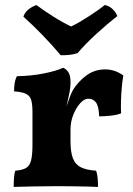

<svg xmlns="http://www.w3.org/2000/svg" viewBox="-20 -734 523 757"><path d="M258 -177Q258 -134 267.6 -109.5Q277.2 -85 299.1 -74.3Q321 -63.6 359 -61Q363.8 -47.6 365.1 -30.6Q366.4 -13.6 366.4 3Q349 2 322.5 1.5Q296 1 266.2 0.5Q236.4 0 208 0Q161.6 0 111.8 1Q62 2 34 3Q34 -18.4 35.3 -33.9Q36.6 -49.4 40.2 -61Q66.8 -63 81.7 -71.1Q96.6 -79.2 102.3 -100.7Q108 -122.2 108 -163V-227H258ZM258 -294.8V-208H108V-317.2L258 -411Q258 -386.8 252.6 -362.2Q247.2 -337.6 239.2 -301.6ZM236 -297.4Q244 -319.4 252.4 -343.4Q260.8 -367.4 267.8 -379.4Q289.8 -414.4 321.9 -437.4Q354 -460.4 394.2 -460.4Q433.4 -460.4 466.2 -436.4Q462.6 -416.2 460.2 -389.5Q457.8 -362.8 457 -335.8Q456.2 -308.8 457.4 -287.2Q441.8 -280.6 416.1 -277.9Q390.4 -275.2 371 -275.2Q369.6 -314.2 358.8 -329.5Q348 -344.8 328 -344.8Q312.4 -344.8 296.5 -327.4Q280.6 -310 269.3 -282.2Q258 -254.4 258 -222.6ZM108 -208V-292Q108 -320.4 103.6 -337.7Q99.2 -355 83.8 -363.3Q68.4 -371.6 35.4 -373.8Q35.4 -389.6 37.7 -405.2Q40 -420.8 46.8 -433.6Q103.6 -434.4 154.4 -444.7Q205.2 -455 228.8 -467Q242 -461.6 250 -448.5Q258 -435.4 258 -411ZM219.2 -516.4Q187 -554.8 149 -594.2Q111 -633.6 72.2 -668.4Q77.8 -684.4 90.4 -695.3Q103 -706.2 123.4 -714.2Q153.8 -691.8 190.2 -668.7Q226.6 -645.6 260.4 -629.6Q274.8 -636.2 293.3 -647Q311.8 -657.8 330.9 -670.1Q350 -682.4 366.3 -694Q382.6 -705.6 392.8 -714.2Q411.2 -710.8 424.5 -697.6Q437.8 -684.4 442.4 -670.8Q402 -638.8 359.6 -600.1Q317.2 -561.4 286 -524.6Q271.4 -519.6 253.7 -517.7Q236 -515.8 219.2 -516.4Z"/></svg>

Font: Vollkorn
Style: Regular
Weight: 400
Designer: Friedrich Althausen
Foundry: Friedrich Althausen
Version: Version 4.104